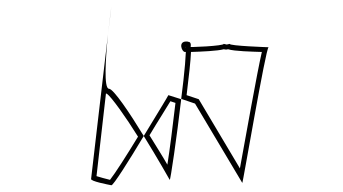

<svg xmlns="http://www.w3.org/2000/svg" viewBox="-20 -553 1017 569"><path d="M310 -533C310 -533 305 -496 300 -451ZM300 -451 250 -23C247 -16 300 -6 310 -4C315 -2 363 -78 406 -150C364 -219 316 -290 303 -290C287 -290 293 -381 300 -451ZM294 -276C297 -275 296 -275 297 -275C310 -266 353 -206 389 -148C355 -92 321 -39 306 -20C293 -23 276 -28 266 -31ZM406 -150C447 -84 483 -20 483 -20C485 -17 504 -147 517 -259L479 -271C478 -268 443 -211 406 -150ZM423 -152C448 -194 474 -234 485 -253L500 -248C492 -180 483 -108 476 -65C463 -88 442 -121 423 -152ZM530 -413C528 -413 529 -414 530 -414C530 -414 530 -414 530 -414ZM532 -430C507 -430 519 -399 528 -399H543L545 -414C548 -431 537 -429 537 -429L536 -430ZM530 -414C533 -405 527 -337 517 -260L558 -246L698 -11C699 -5 768 -413 776 -413C776 -413 658 -417 661 -423L652 -421L643 -423C644 -417 543 -412 530 -414ZM546 -399C577 -400 625 -402 643 -407C643 -407 650 -406 650 -406C650 -406 656 -407 656 -407C675 -401 727 -400 756 -399C742 -339 707 -141 691 -54L569 -259L533 -271C540 -328 545 -373 546 -399Z"/></svg>

Font: Ampere
Style: OuLnIta
Weight: 400
Version: Version 1